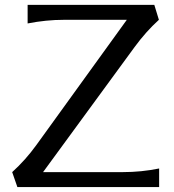

<svg xmlns="http://www.w3.org/2000/svg" viewBox="-20 -757 703 777"><path d="M50.3 0 29.3 -60.5Q83 -108.9 127.4 -170.4L493.2 -676.8H238.3Q166.5 -676.8 91.8 -662.1V-737.3H604.5L623 -676.8Q570.3 -628.9 524.9 -566.9L154.3 -60.5H477.5Q552.2 -60.5 624 -75.2V0Z"/></svg>

Font: Classica
Style: Book
Weight: 400
Designer: Wojciech Kalinowski "wmk69" (wmk69@o2.pl)
Foundry: Wojciech Kalinowski "wmk69" (wmk69@o2.pl)
Version: Version 2.1.1; 2021-05-14